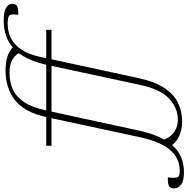

<svg xmlns="http://www.w3.org/2000/svg" viewBox="-164 -774 1014 1038"><g transform="rotate(-90 343.0 -255.0)"><path d="M701 -512V-483.5H541.5L439.5 -12.5Q421 74.5 386.8 126Q352.5 177.5 306.5 200Q260.5 222.5 205.5 222.5Q122 222.5 77.5 168.5Q48 202.5 11 217.5Q-26 232.5 -69 232.5Q-115 232.5 -135.8 217.2Q-156.5 202 -156.5 178Q-156.5 160 -145 152.2Q-133.5 144.5 -97 145.5Q-102 187 -95.5 198.5Q-91.5 205.5 -82.8 207.5Q-74 209.5 -60 209.5Q7 209.5 51.8 157Q96.5 104.5 120 -4.5L223 -483.5H74V-512H229Q256 -632 321.8 -682Q387.5 -732 480.5 -732Q526.5 -732 557 -721.5Q587.5 -711 605.5 -693Q635.5 -719 672 -730.5Q708.5 -742 750 -742Q799.5 -742 820.5 -728.8Q841.5 -715.5 841.5 -696Q841.5 -678 830 -670.2Q818.5 -662.5 782 -663.5Q786.5 -697 780 -709Q774 -720.5 733.5 -720.5Q665 -720.5 619.2 -676.5Q573.5 -632.5 555.5 -548.5L547.5 -512ZM265 -513V-512H512Q523 -560 538.8 -596.8Q554.5 -633.5 574.5 -660Q561.5 -683.5 536.2 -697Q511 -710.5 468.5 -710.5Q418.5 -710.5 378.5 -692.5Q338.5 -674.5 310 -631.5Q281.5 -588.5 265 -513ZM156.5 -12.5Q138.5 71 107.5 125.5Q119 157.5 146.8 178.5Q174.5 199.5 215 199.5Q278.5 199.5 329.2 151.8Q380 104 403 -4.5L506 -483.5H258.5Z"/></g></svg>

Font: Newsreader Caption ExtraLight
Style: Italic
Weight: 275
Italic angle: -17°
Designer: Hugues Gentile
Foundry: Production Type
Version: Version 1.001